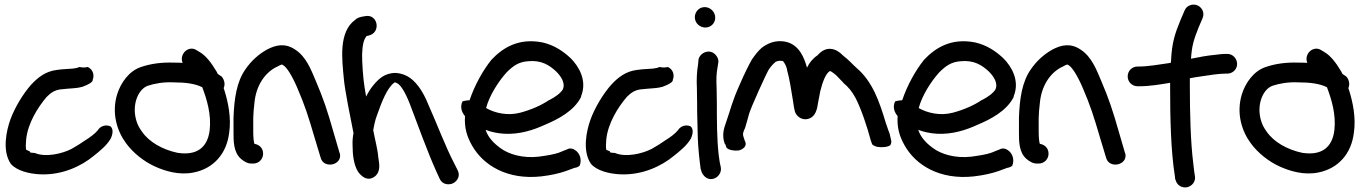

<svg xmlns="http://www.w3.org/2000/svg" viewBox="-20 -740 5934 837"><path d="M94 -87C92 -97 92 -112 94 -132C101 -202 144 -271 183 -317C202 -336 217 -346 241 -350C250 -351 262 -352 271 -353C288 -355 316 -355 337 -361H339L340 -362C392 -381 383 -392 384 -392C393 -414 384 -439 362 -448C350 -445 340 -445 327 -448C315 -444 315 -443 298 -441C275 -439 253 -439 227 -435C177 -429 143 -400 116 -371C81 -332 45 -272 26 -221C7 -169 -11 -82 27 -26C52 4 107 18 156 20C253 24 336 -17 388 -60C413 -80 446 -106 462 -135L463 -136C468 -148 478 -174 462 -189C438 -200 415 -187 407 -173C394 -157 374 -142 348 -126C333 -115 313 -103 292 -91C252 -70 179 -53 132 -73C110 -75 111 -74 110 -80Z M943 -409H942L929 -418C927 -423 923 -431 919 -436C903 -463 878 -498 849 -514L839 -520C804 -545 760 -506 776 -466C764 -467 751 -467 737 -467C684 -469 636 -462 595 -448C543 -431 507 -380 491 -330C465 -246 491 -167 530 -115C560 -74 607 -36 656 -14C698 5 760 25 824 12C910 -5 968 -69 979 -161C989 -227 974 -295 959 -344L955 -356C964 -374 956 -399 943 -409ZM624 -366C653 -376 694 -383 735 -381H736C790 -381 831 -375 861 -360L862 -359C882 -306 902 -240 894 -172C885 -99 840 -60 753 -74C688 -88 630 -121 599 -166C588 -181 581 -194 576 -209C552 -281 582 -351 624 -366Z M1031 -47C1043 -37 1058 -27 1076 -27H1084C1108 -27 1127 -46 1127 -70C1127 -92 1113 -109 1089 -113C1086 -121 1084 -143 1084 -165V-227C1085 -247 1086 -268 1089 -290C1096 -367 1134 -422 1185 -448H1186C1208 -460 1208 -461 1217 -454C1223 -450 1231 -441 1242 -424C1253 -406 1265 -383 1276 -357C1309 -280 1323 -237 1352 -138L1378 -52C1391 -3 1472 -19 1462 -70L1461 -71L1435 -160C1406 -262 1390 -309 1356 -389C1336 -436 1315 -492 1268 -523C1223 -554 1182 -544 1144 -524C1106 -503 1074 -473 1050 -438C1011 -383 1001 -308 998 -228V-165C998 -127 997 -76 1031 -47Z M1704 -422C1655 -422 1628 -393 1608 -369C1596 -355 1585 -337 1576 -319C1566 -375 1562 -409 1559 -474C1557 -516 1561 -553 1571 -572C1577 -583 1577 -582 1581 -584H1585L1587 -585C1642 -597 1628 -679 1574 -670C1565 -668 1542 -667 1529 -654C1455 -601 1471 -481 1479 -396C1483 -348 1508 -225 1521 -160C1518 -144 1516 -125 1517 -107C1517 -65 1522 -22 1541 9C1544 13 1575 58 1613 30C1643 7 1632 -30 1629 -55C1626 -92 1614 -134 1607 -173C1607 -173 1608 -173 1608 -178L1613 -203C1616 -216 1620 -229 1625 -242C1644 -296 1668 -357 1698 -379C1699 -380 1700 -381 1702 -381C1714 -378 1724 -370 1737 -349C1746 -334 1757 -312 1767 -286C1801 -197 1843 -79 1882 7L1897 40C1909 66 1938 67 1955 59C1971 51 1988 30 1976 4L1961 -26C1922 -100 1883 -205 1846 -287C1835 -315 1822 -338 1809 -357C1787 -387 1759 -418 1706 -422Z M2513 -320C2541 -389 2503 -451 2468 -486C2437 -515 2398 -543 2345 -555C2239 -576 2170 -530 2122 -479C2085 -433 2049 -368 2027 -303C2009 -302 1999 -299 1996 -298C1983 -270 1996 -247 2007 -234C2004 -183 2015 -146 2037 -107C2086 -19 2192 45 2339 29C2382 24 2417 16 2446 6L2484 -8C2498 -10 2504 -15 2507 -18C2519 -48 2504 -75 2488 -85C2479 -92 2467 -95 2456 -91L2455 -90L2415 -74C2395 -67 2365 -62 2328 -57C2258 -49 2197 -68 2162 -94C2133 -115 2108 -140 2097 -174C2120 -165 2147 -159 2177 -157C2246 -153 2307 -174 2353 -195C2413 -220 2482 -256 2513 -317ZM2099 -269C2114 -325 2153 -385 2188 -424C2217 -453 2241 -470 2281 -473C2340 -479 2375 -456 2405 -428C2427 -406 2445 -377 2434 -351C2425 -335 2401 -317 2375 -304H2374C2340 -281 2297 -262 2249 -249C2194 -234 2137 -247 2099 -269Z M2623 -87C2621 -97 2621 -112 2623 -132C2630 -202 2673 -271 2712 -317C2731 -336 2746 -346 2770 -350C2779 -351 2791 -352 2800 -353C2817 -355 2845 -355 2866 -361H2868L2869 -362C2921 -381 2912 -392 2913 -392C2922 -414 2913 -439 2891 -448C2879 -445 2869 -445 2856 -448C2844 -444 2844 -443 2827 -441C2804 -439 2782 -439 2756 -435C2706 -429 2672 -400 2645 -371C2610 -332 2574 -272 2555 -221C2536 -169 2518 -82 2556 -26C2581 4 2636 18 2685 20C2782 24 2865 -17 2917 -60C2942 -80 2975 -106 2991 -135L2992 -136C2997 -148 3007 -174 2991 -189C2967 -200 2944 -187 2936 -173C2923 -157 2903 -142 2877 -126C2862 -115 2842 -103 2821 -91C2781 -70 2708 -53 2661 -73C2639 -75 2640 -74 2639 -80Z M3055 -620C3079 -620 3098 -639 3098 -663C3098 -688 3077 -709 3052 -709C3026 -709 3009 -687 3009 -665C3009 -639 3031 -620 3055 -620ZM3019 -291C3019 -268 3019 -243 3020 -217L3022 -138C3023 -100 3030 -35 3034 -7V-5C3036 0 3036 1 3038 8C3041 18 3050 28 3055 32C3087 57 3130 24 3122 -12C3118 -28 3117 -35 3113 -65C3105 -135 3105 -216 3105 -291C3105 -315 3104 -337 3104 -357V-358C3102 -390 3103 -421 3108 -446L3111 -465C3114 -479 3108 -491 3102 -498C3076 -532 3030 -510 3025 -480V-479L3023 -458C3018 -429 3016 -394 3018 -356C3018 -336 3019 -314 3019 -291Z M3411 -435C3422 -398 3430 -342 3437 -300C3440 -280 3442 -265 3445 -255C3450 -237 3466 -224 3482 -221C3484 -221 3488 -220 3491 -220C3538 -222 3543 -272 3546 -291C3549 -306 3552 -323 3556 -343C3566 -382 3578 -417 3597 -430C3599 -431 3605 -429 3625 -412L3656 -380V-379C3678 -361 3694 -342 3709 -314C3734 -267 3761 -185 3776 -128L3782 -111C3785 -107 3795 -102 3803 -100C3825 -96 3851 -99 3861 -107C3866 -115 3867 -123 3864 -132L3859 -154V-155C3855 -165 3849 -182 3841 -206C3814 -296 3784 -384 3715 -443C3696 -460 3680 -479 3655 -498C3624 -531 3581 -542 3544 -499C3523 -485 3508 -466 3498 -445C3486 -489 3464 -543 3409 -557C3361 -569 3323 -549 3300 -531C3285 -518 3272 -501 3258 -481C3245 -458 3227 -423 3205 -372C3170 -294 3166 -266 3146 -209C3135 -180 3126 -148 3140 -112L3141 -113L3147 -97C3155 -85 3183 -82 3200 -84C3217 -88 3240 -102 3227 -126L3222 -141C3217 -155 3218 -160 3227 -180L3228 -181V-182C3233 -199 3239 -219 3245 -242C3253 -271 3319 -416 3332 -438C3342 -452 3352 -463 3359 -468L3360 -470C3366 -473 3371 -474 3377 -475H3384C3385 -475 3389 -474 3393 -474C3400 -466 3407 -454 3411 -438Z M4399 -320C4427 -389 4389 -451 4354 -486C4323 -515 4284 -543 4231 -555C4125 -576 4056 -530 4008 -479C3971 -433 3935 -368 3913 -303C3895 -302 3885 -299 3882 -298C3869 -270 3882 -247 3893 -234C3890 -183 3901 -146 3923 -107C3972 -19 4078 45 4225 29C4268 24 4303 16 4332 6L4370 -8C4384 -10 4390 -15 4393 -18C4405 -48 4390 -75 4374 -85C4365 -92 4353 -95 4342 -91L4341 -90L4301 -74C4281 -67 4251 -62 4214 -57C4144 -49 4083 -68 4048 -94C4019 -115 3994 -140 3983 -174C4006 -165 4033 -159 4063 -157C4132 -153 4193 -174 4239 -195C4299 -220 4368 -256 4399 -317ZM3985 -269C4000 -325 4039 -385 4074 -424C4103 -453 4127 -470 4167 -473C4226 -479 4261 -456 4291 -428C4313 -406 4331 -377 4320 -351C4311 -335 4287 -317 4261 -304H4260C4226 -281 4183 -262 4135 -249C4080 -234 4023 -247 3985 -269Z M4455 -47C4467 -37 4482 -27 4500 -27H4508C4532 -27 4551 -46 4551 -70C4551 -92 4537 -109 4513 -113C4510 -121 4508 -143 4508 -165V-227C4509 -247 4510 -268 4513 -290C4520 -367 4558 -422 4609 -448H4610C4632 -460 4632 -461 4641 -454C4647 -450 4655 -441 4666 -424C4677 -406 4689 -383 4700 -357C4733 -280 4747 -237 4776 -138L4802 -52C4815 -3 4896 -19 4886 -70L4885 -71L4859 -160C4830 -262 4814 -309 4780 -389C4760 -436 4739 -492 4692 -523C4647 -554 4606 -544 4568 -524C4530 -503 4498 -473 4474 -438C4435 -383 4425 -308 4422 -228V-165C4422 -127 4421 -76 4455 -47Z M4939 -364H4947C4994 -364 5038 -372 5081 -379V-356C5081 -227 5084 -82 5102 30L5103 41L5104 42C5110 70 5136 81 5156 76C5174 72 5194 53 5189 27C5186 12 5186 6 5182 -27C5170 -121 5167 -252 5167 -362V-399C5182 -402 5203 -405 5223 -408C5253 -413 5297 -419 5321 -419H5330C5352 -419 5373 -436 5373 -461C5373 -483 5356 -505 5330 -505H5321C5312 -505 5300 -504 5277 -501C5244 -498 5206 -491 5172 -484C5176 -543 5184 -566 5205 -620L5223 -662C5233 -688 5217 -710 5199 -717C5182 -724 5154 -719 5144 -694L5126 -652C5102 -593 5089 -556 5085 -476C5085 -474 5084 -470 5084 -466C5082 -466 5080 -466 5077 -465C5035 -459 4984 -450 4946 -450H4939C4914 -450 4896 -430 4896 -407C4896 -382 4916 -364 4939 -364Z M5846 -409H5845L5832 -418C5830 -423 5826 -431 5822 -436C5806 -463 5781 -498 5752 -514L5742 -520C5707 -545 5663 -506 5679 -466C5667 -467 5654 -467 5640 -467C5587 -469 5539 -462 5498 -448C5446 -431 5410 -380 5394 -330C5368 -246 5394 -167 5433 -115C5463 -74 5510 -36 5559 -14C5601 5 5663 25 5727 12C5813 -5 5871 -69 5882 -161C5892 -227 5877 -295 5862 -344L5858 -356C5867 -374 5859 -399 5846 -409ZM5527 -366C5556 -376 5597 -383 5638 -381H5639C5693 -381 5734 -375 5764 -360L5765 -359C5785 -306 5805 -240 5797 -172C5788 -99 5743 -60 5656 -74C5591 -88 5533 -121 5502 -166C5491 -181 5484 -194 5479 -209C5455 -281 5485 -351 5527 -366Z"/></svg>

Font: Stray Cat
Style: Blk
Weight: 900
Version: Version 1.0